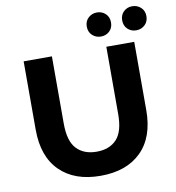

<svg xmlns="http://www.w3.org/2000/svg" viewBox="-96 -986 996 1084"><g transform="rotate(-10 402.0 -444.0)"><path d="M394 12Q245 12 161 -71Q77 -154 77 -308V-700H239V-314Q239 -214 280.5 -170Q322 -126 395 -126Q469 -126 510 -170Q551 -214 551 -314V-700H711V-308Q711 -154 627 -71Q543 12 394 12ZM734 -762Q705 -762 685 -781Q665 -800 665 -831Q665 -862 685 -881Q705 -900 734 -900Q763 -900 783.5 -881Q804 -862 804 -831Q804 -800 783.5 -781Q763 -762 734 -762ZM532 -762Q503 -762 482.5 -781Q462 -800 462 -831Q462 -862 482.5 -881Q503 -900 532 -900Q561 -900 581 -881Q601 -862 601 -831Q601 -800 581 -781Q561 -762 532 -762Z"/></g></svg>

Font: Montserrat Z
Style: Bold
Weight: 700
Designer: Julieta Ulanovsky
Foundry: Julieta Ulanovsky
Version: Version 8.000